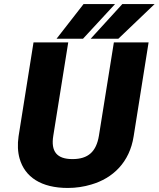

<svg xmlns="http://www.w3.org/2000/svg" viewBox="-20 -921 786 951"><path d="M72 -246C66 -205 68 -168 77 -136C103 -44 184 10 316 10C356 10 396 4 432 -7C539 -38 622 -117 642 -246L716 -711H544L470 -249C457 -170 417 -133 339 -133C262 -133 231 -170 244 -249L318 -711H146ZM260 -729H391L550 -901H394ZM429 -729H566L746 -901H586Z"/></svg>

Font: Asimov Pro
Style: UltObl
Weight: 900
Designer: Google
Version: Version 2.000980; 2014